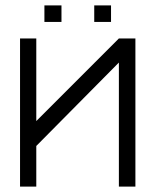

<svg xmlns="http://www.w3.org/2000/svg" viewBox="-20 -739 580 709"><path d="M480 -50H419V-508L114 -200V-50H54V-597H114V-292L419 -597H480ZM144 -719H207V-658H144ZM328 -719H390V-658H328Z"/></svg>

Font: 3270 Nerd Font Mono
Style: Regular
Weight: 400
Monospace: yes
Version: Version 3.0.1;Nerd Fonts 3.0.0